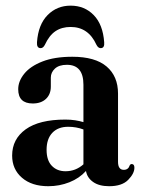

<svg xmlns="http://www.w3.org/2000/svg" viewBox="-20 -650 501 680"><path d="M23 -99Q23 -157.5 71 -192Q119 -226.5 211.5 -226.5Q230.5 -226.5 246.2 -224Q262 -221.5 275.5 -217.5V-350Q275.5 -420.5 217 -420.5Q189 -420.5 174.5 -407Q160 -393.5 160 -375V-343.5Q160 -316 142.8 -299.8Q125.5 -283.5 96 -283.5Q44.5 -283.5 44.5 -334Q44.5 -362.5 66 -389Q87.5 -415.5 130.2 -432.2Q173 -449 236 -449Q317 -449 357.5 -414.5Q398 -380 398 -318.5V-77Q398 -48.5 418.5 -48.5Q434.5 -48.5 439.5 -64.5Q442 -69 446.5 -69Q456 -69 456 -56Q456 -35.5 434 -13Q412 9.5 366.5 9.5Q331 9.5 309.8 -5.5Q288.5 -20.5 284.5 -44.5Q261 -18.5 225.8 -4.5Q190.5 9.5 151 9.5Q92.5 9.5 57.8 -20.5Q23 -50.5 23 -99ZM145 -119.5Q145 -82 163.5 -62.8Q182 -43.5 212 -43.5Q248 -43.5 275.5 -68V-191.5Q250 -201 221.5 -201Q185.5 -201 165.2 -179.5Q145 -158 145 -119.5ZM230 -554.5Q199 -554.5 176.8 -539.8Q154.5 -525 139 -491.5Q133 -479.5 124 -479.5Q109.5 -479.5 111 -500.5Q115.5 -563 148.5 -596.5Q181.5 -630 230 -630Q279.5 -630 312 -596.5Q344.5 -563 349 -500.5Q351 -479.5 336.5 -479.5Q327.5 -479.5 321.5 -491.5Q293 -554.5 230 -554.5Z"/></svg>

Font: Fraunces 144pt Soft SemiBold
Style: Regular
Weight: 600
Version: Version 1.000;[b76b70a41]